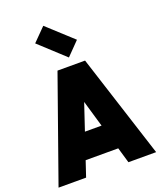

<svg xmlns="http://www.w3.org/2000/svg" viewBox="-172 -1078 992 1185"><g transform="rotate(-20 324.0 -485.5)"><path d="M169 -269H454V-102H169ZM4 0 245 -681H426L645 0H463L300 -558H372L185 0ZM339 -733 173 -886 257 -971 423 -819Z"/></g></svg>

Font: Gabarito Black
Style: Regular
Weight: 900
Designer: Leandro Assis / Alvaro Franca / Felipe Casaprima
Foundry: Naipe Foundry
Version: Version 1.000